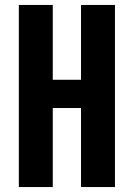

<svg xmlns="http://www.w3.org/2000/svg" viewBox="-20 -755 540 775"><path d="M56 0V-735H193V-433H307V-735H444V0H307V-319H193V0Z"/></svg>

Font: Iosevka SS04 Heavy
Style: Regular
Weight: 900
Monospace: yes
Designer: Belleve Invis
Foundry: Belleve Invis
Version: Version 19.0.0; ttfautohint (v1.8.4)